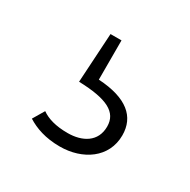

<svg xmlns="http://www.w3.org/2000/svg" viewBox="-74 -88 390 394"><g transform="rotate(30 121.0 109.0)"><path d="M111 -17H85L78 100C145 102 174 117 174 151C174 187 145 203 110 203C82 203 62 197 48 187L32 214C51 226 76 235 110 235C164 235 210 204 210 151C210 107 179 80 111 76Z"/></g></svg>

Font: Glow Sans SC Normal ExtraLight
Style: Regular
Weight: 200
Designer: Ryoko NISHIZUKA (kana, bopomofo & ideographs); Paul D. Hunt (Latin, Greek & Cyrillic); Sandoll Communications, Soo-young
Version: Version 0.93